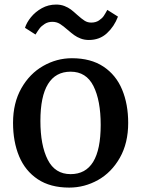

<svg xmlns="http://www.w3.org/2000/svg" viewBox="-20 -832 635 863"><path d="M38.6 0ZM556.2 -279.3Q556.2 -189 518.8 -123Q481.4 -57.1 420.7 -22.9Q359.9 11.2 291 11.2Q206.1 11.2 149.7 -26.4Q93.3 -64 65.9 -129.6Q38.6 -195.3 38.6 -279.8Q38.6 -369.1 75.9 -435.1Q113.3 -501 174.1 -535.6Q234.9 -570.3 303.2 -570.3Q388.2 -570.3 444.8 -532.7Q501.5 -495.1 528.8 -429.4Q556.2 -363.8 556.2 -279.3ZM297.4 -509.8Q230 -509.8 195.8 -454.3Q161.6 -398.9 161.6 -288.6Q161.6 -178.7 194.6 -114Q227.5 -49.3 297.4 -49.3Q432.6 -49.3 432.6 -270.5Q432.6 -380.4 400.1 -445.1Q367.7 -509.8 297.4 -509.8ZM232.4 -811.5Q252.9 -811.5 269.8 -804.9Q286.6 -798.3 298.6 -789.3Q310.5 -780.3 327.1 -765.1Q347.2 -747.1 360.4 -738.8Q373.5 -730.5 390.1 -730.5Q410.6 -730.5 425 -740.2Q439.5 -750 446.3 -760.3Q453.1 -770.5 462.4 -787.6L510.3 -757.3Q493.2 -712.4 460.4 -682.4Q427.7 -652.3 379.4 -652.3Q359.4 -652.3 342.8 -658.7Q326.2 -665 314 -673.8Q301.8 -682.6 284.7 -697.3Q263.7 -715.8 248.8 -724.9Q233.9 -733.9 215.3 -733.9Q195.3 -733.9 180.4 -724.1Q165.5 -714.4 158 -704.3Q150.4 -694.3 139.6 -676.8L92.3 -707Q99.6 -730.5 119.1 -754.6Q138.7 -778.8 168 -795.2Q197.3 -811.5 232.4 -811.5Z"/></svg>

Font: Merriweather
Style: Regular
Weight: 400
Designer: Eben Sorkin
Foundry: Eben Sorkin
Version: Version 1.584; ttfautohint (v1.6)